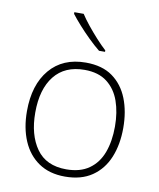

<svg xmlns="http://www.w3.org/2000/svg" viewBox="-86 -834 753 911"><g transform="rotate(10 290.5 -378.0)"><path d="M522 -265Q522 -185 496.5 -123Q471 -61 419 -25.5Q367 10 289 10Q214 10 162.5 -25Q111 -60 84.5 -122Q58 -184 58 -265Q58 -392 120.5 -466Q183 -540 294 -540Q373 -540 423 -504Q473 -468 497.5 -406Q522 -344 522 -265ZM98 -265Q98 -158 145 -91.5Q192 -25 289 -25Q356 -25 399 -55.5Q442 -86 462 -140Q482 -194 482 -265Q482 -333 463 -387Q444 -441 402.5 -473Q361 -505 294 -505Q199 -505 148.5 -441.5Q98 -378 98 -265ZM243 -766Q257 -744 279.5 -716Q302 -688 327 -660.5Q352 -633 374 -613V-606H345Q319 -627 291 -654.5Q263 -682 238.5 -709.5Q214 -737 198 -758V-766Z"/></g></svg>

Font: Noto Sans Bengali ExtraLight
Style: Regular
Weight: 200
Designer: Jelle Bosma - Monotype Design Team
Foundry: Monotype Imaging Inc.
Version: Version 2.003; ttfautohint (v1.8.4.7-5d5b)